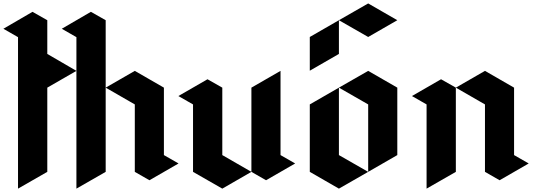

<svg xmlns="http://www.w3.org/2000/svg" viewBox="-107 -1120 3246 1140"><path d="M-86.9 -949.2Q-57.6 -932.6 0 -899.4Q0 -599.6 0 0Q57.6 -33.2 173.8 -99.6Q173.8 -266.6 173.8 -599.6Q231.4 -632.8 346.7 -699.2Q289.1 -732.4 173.8 -799.8Q173.8 -866.2 173.8 -1000Q144.5 -1016.6 85.9 -1049.8Q28.3 -1016.6 -86.9 -949.2Z M259.8 -949.2Q289.1 -932.6 346.7 -899.4Q346.7 -599.6 346.7 0Q404.3 -33.2 520.5 -99.6Q520.5 -399.4 520.5 -1000Q491.2 -1016.6 432.6 -1049.8Q375 -1016.6 259.8 -949.2ZM520.5 -599.6Q578.1 -632.8 693.4 -699.2Q751 -666 866.2 -599.6Q866.2 -465.8 866.2 -199.2Q895.5 -182.6 953.1 -149.4Q895.5 -116.2 780.3 -49.8Q751 -66.4 693.4 -99.6Q693.4 -232.4 693.4 -500Q635.7 -533.2 520.5 -599.6Z M952.1 -549.8Q1009.8 -583 1125 -649.4Q1154.3 -632.8 1212.9 -599.6Q1212.9 -465.8 1212.9 -199.2Q1270.5 -166 1385.7 -99.6Q1328.1 -66.4 1212.9 0Q1155.3 -33.2 1039.1 -99.6Q1039.1 -232.4 1039.1 -500Q1010.7 -516.6 952.1 -549.8ZM1558.6 -699.2Q1501 -666 1385.7 -599.6Q1385.7 -571.3 1385.7 -515.6Q1385.7 -377 1385.7 -99.6Q1414.1 -83 1472.7 -49.8Q1530.3 -83 1645.5 -149.4Q1616.2 -166 1558.6 -199.2Q1558.6 -366.2 1558.6 -699.2Z M1905.3 -1000Q1962.9 -966.8 2079.1 -900.4Q2136.7 -933.6 2252 -1000Q2194.3 -1033.2 2079.1 -1099.6Q2021.5 -1066.4 1905.3 -1000ZM1732.4 -900.4Q1790 -933.6 1905.3 -1000Q1905.3 -933.6 1905.3 -799.8Q1847.7 -766.6 1732.4 -700.2Q1732.4 -766.6 1732.4 -900.4ZM1732.4 -500Q1732.4 -366.2 1732.4 -99.6Q1790 -66.4 1905.3 0Q1963.9 -33.2 2079.1 -99.6Q2021.5 -132.8 1905.3 -199.2Q1905.3 -333 1905.3 -599.6Q1847.7 -566.4 1732.4 -500ZM2252 -199.2Q2252 -333 2252 -599.6Q2194.3 -632.8 2079.1 -699.2Q2021.5 -666 1905.3 -599.6Q1963.9 -566.4 2079.1 -500Q2079.1 -366.2 2079.1 -99.6Q2136.7 -132.8 2252 -199.2Z M2338.9 -549.8Q2368.2 -533.2 2425.8 -500Q2425.8 -333 2425.8 0Q2483.4 -33.2 2599.6 -99.6Q2599.6 -266.6 2599.6 -599.6Q2570.3 -616.2 2511.7 -649.4Q2454.1 -616.2 2338.9 -549.8ZM2599.6 -599.6Q2657.2 -632.8 2772.5 -699.2Q2830.1 -666 2945.3 -599.6Q2945.3 -465.8 2945.3 -199.2Q2974.6 -182.6 3032.2 -149.4Q2974.6 -116.2 2859.4 -49.8Q2830.1 -66.4 2772.5 -99.6Q2772.5 -232.4 2772.5 -500Q2714.8 -533.2 2599.6 -599.6Z"/></svg>

Font: DreiFraktur
Style: Regular
Weight: 400
Designer: JayCobs
Version: Version 1.2